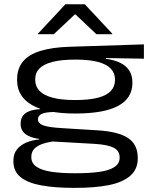

<svg xmlns="http://www.w3.org/2000/svg" viewBox="-20 -714 727 926"><path d="M343.5 -166.5Q204 -166.5 133.2 -208Q62.5 -249.5 62.5 -326V-331Q62.5 -383 90.5 -417Q118.5 -451 175.2 -468.5Q232 -486 317 -488.5L674 -500V-431L490.5 -434L491 -430.5Q536 -424 564.2 -408.8Q592.5 -393.5 605.5 -370.2Q618.5 -347 618.5 -318V-313.5Q618.5 -240.5 550 -203.5Q481.5 -166.5 343.5 -166.5ZM338.5 121.5H348Q411.5 121.5 458.5 115Q505.5 108.5 531.2 92Q557 75.5 557 47V45Q557 13.5 529 -1.2Q501 -16 438.5 -20L227 -32L260.5 -35Q224 -31.5 194.8 -23.2Q165.5 -15 148.2 0.8Q131 16.5 131 42.5V43.5Q131 73.5 156.5 90.5Q182 107.5 228.5 114.5Q275 121.5 338.5 121.5ZM332.5 192Q244.5 192 179.5 180.2Q114.5 168.5 79.5 140.5Q44.5 112.5 44.5 63V61.5Q44.5 28.5 61.5 7Q78.5 -14.5 107 -26.5Q135.5 -38.5 170 -41.5L169 -44Q124.5 -50 102 -68Q79.5 -86 79.5 -116.5V-117Q79.5 -138 88.8 -153Q98 -168 118.8 -176.8Q139.5 -185.5 173.5 -187.5V-201.5L289.5 -173L244.5 -174Q198.5 -173.5 180.8 -164.5Q163 -155.5 163 -138.5Q163 -119 188.2 -109.5Q213.5 -100 279.5 -96L450 -85.5Q550 -79.5 597.2 -48.5Q644.5 -17.5 644.5 48V49.5Q644.5 103 607.5 134.5Q570.5 166 503.8 179Q437 192 347 192ZM342 -231.5Q409.5 -231.5 451.8 -242.5Q494 -253.5 514.2 -275Q534.5 -296.5 534.5 -327V-332Q534.5 -361.5 514.5 -382.8Q494.5 -404 453 -415.2Q411.5 -426.5 346.5 -426.5H341.5Q275.5 -426.5 233 -415.5Q190.5 -404.5 170.2 -383.8Q150 -363 150 -333V-327.5Q150 -298 170.2 -276.2Q190.5 -254.5 233 -243Q275.5 -231.5 342 -231.5ZM295.5 -693.5H389L521.5 -551.5V-549H445L344.5 -644H340.5L239.5 -549H163V-551.5Z"/></svg>

Font: Anek Latin Expanded
Style: Regular
Weight: 400
Width: 7
Designer: Yesha Goshar
Foundry: Ek Type
Version: Version 1.003